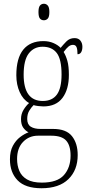

<svg xmlns="http://www.w3.org/2000/svg" viewBox="-20 -762 474 1023"><path d="M201 241Q115 241 74 199Q33 157 33 87Q33 44 48.5 15Q64 -14 87 -31.5Q110 -49 132 -57Q116 -65 104 -81.5Q92 -98 92 -128Q92 -155 105.5 -177Q119 -199 135 -213Q103 -231 85 -271Q67 -311 67 -361Q67 -452 104 -497.5Q141 -543 211 -543Q241 -543 265 -532.5Q289 -522 303 -507Q316 -523 333.5 -541Q351 -559 377 -559Q398 -559 408.5 -545.5Q419 -532 419 -513Q419 -495 412.5 -484Q406 -473 393 -473Q393 -498 388 -510.5Q383 -523 369 -523Q356 -523 345 -514Q334 -505 319 -485Q331 -466 339 -437.5Q347 -409 347 -363Q347 -286 313 -240.5Q279 -195 211 -195Q200 -195 183.5 -197Q167 -199 159 -202Q146 -189 135.5 -171.5Q125 -154 125 -128Q125 -99 144 -87Q163 -75 196 -75H263Q333 -75 363.5 -36.5Q394 2 394 64Q394 144 344.5 192.5Q295 241 201 241ZM208 -224Q258 -224 283 -258Q308 -292 308 -365Q308 -446 282.5 -479.5Q257 -513 207 -513Q161 -513 133.5 -477.5Q106 -442 106 -364Q106 -224 208 -224ZM203 211Q285 211 320.5 171Q356 131 356 67Q356 13 332.5 -13Q309 -39 253 -39H182Q135 -39 103 -6Q71 27 71 85Q71 120 83 148.5Q95 177 124 194Q153 211 203 211ZM214 -654Q201 -654 193 -663Q185 -672 185 -698Q185 -723 193 -732.5Q201 -742 214 -742Q226 -742 234.5 -732.5Q243 -723 243 -698Q243 -672 234.5 -663Q226 -654 214 -654Z"/></svg>

Font: Noto Serif Sinhala Condensed ExtraLight
Style: Regular
Weight: 200
Width: 3
Designer: Jelle Bosma - Monotype Design Team
Foundry: Monotype Imaging Inc.
Version: Version 2.007; ttfautohint (v1.8.4.7-5d5b)